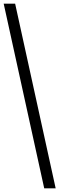

<svg xmlns="http://www.w3.org/2000/svg" viewBox="-26 -820 352 1040"><path d="M275.5 200 56 -800H-6L213.5 200Z"/></svg>

Font: Big Shoulders Stencil Text Light
Style: Regular
Weight: 300
Designer: Patric King
Foundry: XO Type Co
Version: Version 1.000